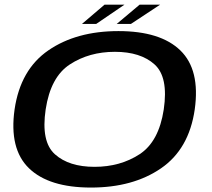

<svg xmlns="http://www.w3.org/2000/svg" viewBox="-20 -818 930 843"><path d="M379.5 5.5Q564 5.5 687 -79Q810 -163.5 835 -337.5Q859.5 -511.5 772 -596.5Q684.5 -681.5 500 -681.5Q315.5 -681.5 192.5 -597Q69.5 -512.5 44 -337.5Q19.5 -164.5 107 -79.5Q194.5 5.5 379.5 5.5ZM395 -85.5Q282.5 -85.5 221 -140.8Q159.5 -196 180.5 -337.5Q202 -480 286.8 -535.2Q371.5 -590.5 484.5 -590.5Q597 -590.5 658.5 -535.2Q720 -480 699 -337.5Q677.5 -196 592.8 -140.8Q508 -85.5 395 -85.5ZM492.5 -713H555L683 -797.5H593ZM340 -713H402.5L526.5 -797.5H439Z"/></svg>

Font: Anybody Expanded Medium
Style: Italic
Weight: 500
Width: 7
Italic angle: -10°
Version: Version 1.113;gftools[0.9.25]